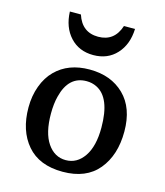

<svg xmlns="http://www.w3.org/2000/svg" viewBox="-113 -838 801 934"><g transform="rotate(15 287.0 -371.0)"><path d="M48.8 0ZM48.8 -250Q48.8 -308.6 67.1 -358.2Q85.4 -407.7 118.2 -440.4Q182.6 -504.9 289.6 -504.9Q397.5 -504.9 463.6 -440.2Q529.8 -375.5 529.8 -256.6Q529.8 -137.7 468.8 -64Q407.7 9.8 289.6 9.8Q171.4 9.8 110.1 -61.8Q48.8 -133.3 48.8 -250ZM289.6 -48.8Q346.2 -48.8 381.6 -100.6Q417 -152.3 417 -246.1Q417 -397 340.8 -434.6Q317.4 -446.3 289.6 -446.3Q199.2 -446.3 171.9 -336.9Q162.1 -299.3 162.1 -249Q162.1 -152.3 197.5 -100.6Q232.9 -48.8 289.6 -48.8ZM286.6 -669.4Q368.2 -669.4 395 -752.4H450.7Q447.8 -673.8 403.3 -625.5Q358.9 -577.1 286.6 -577.1Q214.4 -577.1 169.9 -625.5Q125.5 -673.8 122.6 -752.4H178.2Q205.1 -669.4 286.6 -669.4Z"/></g></svg>

Font: Arbutus Slab
Style: Regular
Weight: 400
Version: Version 1.002; ttfautohint (v0.92) -l 10 -r 16 -G 200 -x 7 -